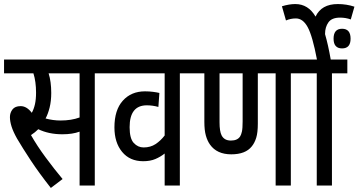

<svg xmlns="http://www.w3.org/2000/svg" viewBox="-20 -916 1770 948"><path d="M279 -321Q242 -321 205 -331Q217 -353 225 -385Q233 -417 233 -457Q233 -513 220 -554H373V-336Q332 -321 279 -321ZM289 -32Q248 -81 205.5 -138.5Q163 -196 133 -249Q153 -262 169 -278Q221 -253 288 -253Q338 -253 373 -266V0H448V-554H524V-622H0V-554H145Q158 -513 158 -459Q158 -425 152.5 -401Q147 -377 137 -359Q112 -392 82 -392Q54 -392 41.5 -375.5Q29 -359 29 -338Q29 -317 37 -291.5Q45 -266 64 -232Q91 -186 131.5 -124.5Q172 -63 231 12Z M868 -554H944V-622H512V-554H793V-247Q773 -221 748 -204.5Q723 -188 689 -188Q661 -188 640.5 -210Q620 -232 620 -288Q620 -396 705 -396Q733 -396 762 -388L767 -457Q755 -460 736 -462.5Q717 -465 696 -465Q628 -465 586.5 -419Q545 -373 545 -287Q545 -212 583 -166Q621 -120 687 -120Q722 -120 747.5 -131Q773 -142 793 -158V0H868Z M1492 -554V-622H932V-554H989V-314Q989 -273 996.5 -246.5Q1004 -220 1017 -202Q1051 -154 1122 -154Q1192 -154 1223 -193Q1237 -210 1245 -235.5Q1253 -261 1253 -305V-554H1341V0H1416V-554ZM1074 -248Q1064 -268 1064 -312V-554H1178V-317Q1178 -282 1174.5 -266.5Q1171 -251 1166 -243Q1153 -222 1120 -222Q1087 -222 1074 -248Z M1711 -725Q1711 -774 1669 -774Q1627 -774 1627 -725Q1627 -677 1669 -677Q1711 -677 1711 -725ZM1619 0V-554H1695V-622H1613Q1600 -696 1585 -747V-749Q1585 -782 1601.5 -805.5Q1618 -829 1659 -829Q1687 -829 1712 -820L1730 -883Q1691 -896 1648 -896Q1567 -896 1538 -834Q1502 -896 1438 -896Q1408 -896 1372 -885L1392 -815Q1415 -825 1441 -825Q1476 -825 1499.5 -781.5Q1523 -738 1545 -622H1480V-554H1544V0Z"/></svg>

Font: Noto Sans Devanagari Extra Condensed
Style: Regular
Weight: 400
Width: 2
Designer: Monotype Design Team
Foundry: Monotype Imaging Inc.
Version: 1.000